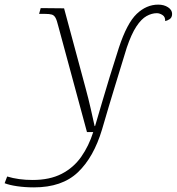

<svg xmlns="http://www.w3.org/2000/svg" viewBox="-104 -571 764 830"><path d="M43 239Q4 239 -30 234Q-64 229 -84 221L-73 192Q-24 207 37 207Q111 207 162.5 180.5Q214 154 247 107Q280 60 299 0H272L148 -458Q142 -483 136 -494Q130 -505 120 -508Q110 -511 90 -511H65L72 -536L173 -535L266 -190Q279 -142 288 -102Q297 -62 305 -26H307Q324 -83 338.5 -133Q353 -183 370 -238Q387 -293 410 -365Q445 -471 487 -511Q529 -551 580 -551Q605 -551 622.5 -539.5Q640 -528 640 -511Q640 -495 629 -488Q618 -481 610 -480Q611 -498 598.5 -506Q586 -514 574 -514Q552 -514 529.5 -501.5Q507 -489 485.5 -456.5Q464 -424 444 -365Q428 -312 415 -270.5Q402 -229 390.5 -190.5Q379 -152 366 -109.5Q353 -67 337 -11Q301 109 232.5 174Q164 239 43 239Z"/></svg>

Font: Noto Serif ExtraLight
Style: Italic
Weight: 200
Italic angle: -12°
Designer: Monotype Design Team
Foundry: Monotype Imaging Inc.
Version: Version 2.014; ttfautohint (v1.8.4.7-5d5b)